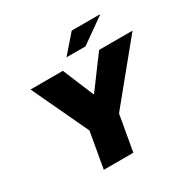

<svg xmlns="http://www.w3.org/2000/svg" viewBox="-192 -1065 1230 1244"><g transform="rotate(-30 423.0 -442.5)"><path d="M389 -752H531L714 -881L713 -885H505ZM234 0H455L502 -267L846 -688H596L425 -457H421L325 -688H83L281 -267Z"/></g></svg>

Font: Archivo Black
Style: Italic
Weight: 900
Italic angle: -10°
Designer: Hector Gatti
Foundry: Omnibus-Type
Version: Version 2.001